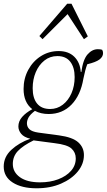

<svg xmlns="http://www.w3.org/2000/svg" viewBox="-41 -770 575 1034"><path d="M221 -156Q179 -156 147 -173Q121 -153 112.5 -137Q104 -121 104 -106Q104 -87 117.5 -74Q131 -61 165 -56L277 -41Q350 -31 380.5 -3.5Q411 24 411 65Q411 113 378 153.5Q345 194 287.5 219Q230 244 156 244Q76 244 27.5 213Q-21 182 -21 127Q-21 75 20 37Q61 -1 122 -23Q88 -31 73 -49.5Q58 -68 58 -89Q58 -117 78 -140Q98 -163 133 -182Q86 -218 86 -291Q86 -347 111 -393.5Q136 -440 179 -467.5Q222 -495 275 -495Q328 -495 359 -464.5Q390 -434 394 -383L397 -382Q406 -449 430.5 -477Q455 -505 486 -505Q500 -505 509 -502Q514 -494 514 -484Q514 -464 494.5 -449.5Q475 -435 429 -424Q418 -396 408 -346Q393 -257 344 -206.5Q295 -156 221 -156ZM229 -183Q267 -183 297 -206Q327 -229 344 -268Q361 -307 361 -355Q361 -407 337.5 -437.5Q314 -468 268 -468Q228 -468 198 -444Q168 -420 151.5 -381Q135 -342 135 -295Q135 -241 159 -212Q183 -183 229 -183ZM28 113Q28 157 66.5 184.5Q105 212 175 212Q229 212 272.5 195.5Q316 179 341.5 150Q367 121 367 83Q367 51 344 30Q321 9 253 1L147 -13Q146 -13 144 -13.5Q142 -14 140 -14Q83 14 55.5 43Q28 72 28 113ZM411 -559 323 -694 188 -559 171 -576 321 -750H344L432 -574Z"/></svg>

Font: Source Serif 4 SmText Light
Style: Italic
Weight: 300
Italic angle: -12°
Designer: Frank Grießhammer
Foundry: Adobe
Version: Version 4.005;hotconv 1.1.0;makeotfexe 2.6.0